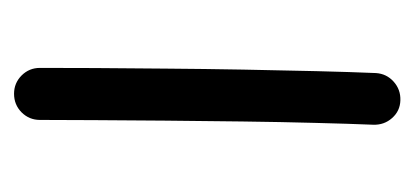

<svg xmlns="http://www.w3.org/2000/svg" viewBox="-178 -374 587 272"><g transform="rotate(90 116.0 -237.5)"><path d="M121.6 -510.7Q136.7 -510.3 146.7 -499Q156.7 -487.8 156.2 -472.2Q154.8 -438.5 153.6 -390.1Q152.3 -341.8 151.6 -286.9Q150.9 -231.9 150.4 -177.7Q149.9 -123.5 149.7 -77.1Q149.4 -30.8 149.4 0Q149.4 15.1 138.7 25.9Q127.9 36.6 112.3 36.6Q97.2 36.6 86.4 25.9Q75.7 15.1 75.7 0Q75.7 -30.8 75.9 -77.4Q76.2 -124 76.7 -178.5Q77.1 -232.9 78.1 -288.1Q79.1 -343.3 80.3 -392.1Q81.5 -440.9 83 -476.1Q84 -491.2 95.2 -501.2Q106.4 -511.2 121.6 -510.7Z"/></g></svg>

Font: Mikhak-DS2-FD Regular
Style: Regular
Weight: 400
Designer: Amin Abedi
Version: Version 3.4